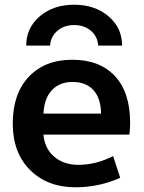

<svg xmlns="http://www.w3.org/2000/svg" viewBox="-20 -783 610 813"><path d="M497 -590H396Q393 -629 364.5 -653Q336 -677 294 -677Q252 -677 223.5 -653Q195 -629 192 -590H91Q91 -665 148.5 -714Q206 -763 294 -763Q382 -763 439.5 -714Q497 -665 497 -590ZM164 -302H408Q407 -367 375.5 -401.5Q344 -436 287 -436Q232 -436 199.5 -401Q167 -366 164 -302ZM164 -213Q169 -154 209.5 -119.5Q250 -85 312 -85Q386 -85 459 -122L489 -30Q399 10 299 10Q181 10 107.5 -63Q34 -136 34 -260Q34 -386 102 -458Q170 -530 286 -530Q402 -530 466.5 -461Q531 -392 531 -263Q531 -238 528 -213Z"/></svg>

Font: Mplus 1p Bold
Style: Bold
Weight: 700
Version: Version 1.061